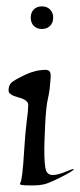

<svg xmlns="http://www.w3.org/2000/svg" viewBox="-20 -580 251 601"><path d="M85.7 -499Q76.2 -508.8 76.2 -524.7Q76.2 -540.5 85.7 -550.3Q95.2 -560.1 111.1 -560.1Q127 -560.1 136.7 -550.3Q146.5 -540.5 146.5 -524.7Q146.5 -508.8 136.7 -499Q127 -489.3 111.1 -489.3Q95.2 -489.3 85.7 -499ZM118.7 -114.3Q118.7 -61 124 -46.6Q129.4 -32.2 145.3 -32.2Q161.1 -32.2 186 -42.7Q210.9 -53.2 210.9 -50.3Q210.9 -45.9 174.1 -27.1Q137.2 -8.3 121.1 -3.9Q105 0.5 79.6 0.5Q54.2 0.5 47.1 -1.2Q40 -2.9 43.2 -6.8Q46.4 -10.7 49.6 -35.2Q52.7 -59.6 55.9 -112.5Q59.1 -165.5 63.7 -200.7Q68.4 -235.8 68.4 -251.5Q68.4 -267.1 37.6 -275.1Q6.8 -283.2 6.8 -296.4Q6.8 -313.5 15.9 -321.5Q24.9 -329.6 57.9 -345.5Q90.8 -361.3 123 -361.3Q139.6 -361.3 138.7 -341.3Q136.2 -296.4 130.1 -271.5Q124 -246.6 121.3 -188.5Q118.7 -130.4 118.7 -114.3Z"/></svg>

Font: Eadui
Style: Medium
Weight: 500
Designer: Peter S. Baker
Version: Version 1.1